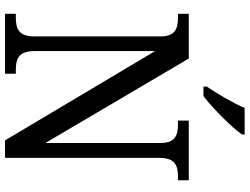

<svg xmlns="http://www.w3.org/2000/svg" viewBox="-132 -838 971 746"><g transform="rotate(90 353.0 -465.5)"><path d="M317 -784V-771H354C405 -810 480 -886 503 -921V-931H400C381 -886 346 -827 317 -784ZM34 0H267V-42H253C211 -42 179 -51 179 -114V-583L526 0H594V-600C594 -663 626 -672 668 -672H681V-714H449V-672H463C504 -672 536 -663 536 -604V-157L208 -714H34V-672H48C89 -672 122 -663 122 -604V-114C122 -51 90 -42 47 -42H34Z"/></g></svg>

Font: Noto Serif Bengali SemiCondensed
Style: Regular
Weight: 400
Width: 4
Designer: Juan Bruce, Universal Thirst, Indian Type Foundry and the Monotype Design Team.
Foundry: Monotype Imaging Inc.
Version: Version 2.003